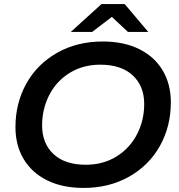

<svg xmlns="http://www.w3.org/2000/svg" viewBox="-20 -914 882 944"><path d="M56 -289Q56 -407 109.5 -503Q163 -599 261 -654.5Q359 -710 485 -710Q589 -710 664.5 -672.5Q740 -635 780 -567.5Q820 -500 820 -411Q820 -293 766.5 -197Q713 -101 615 -45.5Q517 10 391 10Q287 10 211.5 -27.5Q136 -65 96 -132.5Q56 -200 56 -289ZM689 -403Q689 -491 632.5 -543.5Q576 -596 473 -596Q388 -596 322.5 -555.5Q257 -515 222 -446.5Q187 -378 187 -297Q187 -209 243 -156.5Q299 -104 402 -104Q487 -104 552.5 -144.5Q618 -185 653.5 -253.5Q689 -322 689 -403ZM609 -757 530 -831 433 -757H328L479 -894H593L709 -757Z"/></svg>

Font: Montserrat Alternates SemiBold
Style: Italic
Weight: 600
Italic angle: -11.3°
Designer: Julieta Ulanovsky
Foundry: Julieta Ulanovsky
Version: Version 7.200